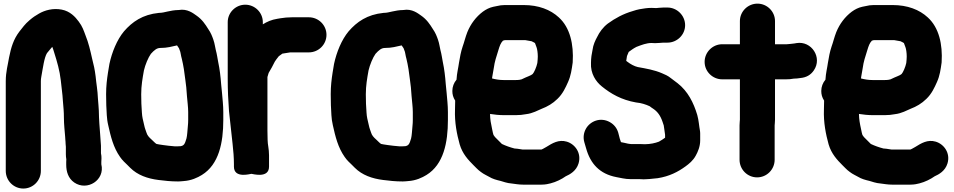

<svg xmlns="http://www.w3.org/2000/svg" viewBox="-20 -817 5381 1083"><path d="M351.5 11.2V53C351.5 62.6 352.3 71.5 354.1 81.7C353.7 86.6 353.5 91.8 353.5 97V112C353.5 150.5 364.5 188.7 398.7 212.4C471.6 262.7 573.5 198.7 551.5 109.6V97C551.5 86.8 554.5 68.5 549.5 47.4V7C549.5 6.5 549.5 5.7 549.5 5C547 -41.7 543 -77 540.4 -120.1L538.5 -155C538.5 -167.3 538.1 -182.2 537.4 -193.4L535.4 -223.5C534.8 -233.5 533.2 -244.5 532.5 -259.6C530.6 -308.6 523.2 -344.5 519.3 -387C514.5 -425.4 508.7 -451.2 499.5 -486.8C489.8 -530.2 479.5 -575.7 461.9 -618.7C452.7 -643.2 445 -668.1 423.9 -695.6C404.3 -722.2 375.3 -753.7 328.1 -762.8C278.4 -772.4 232.7 -759 200.3 -740.5C179.7 -728.5 167.9 -721.1 147.2 -703.6C118.9 -679.6 107.8 -661.5 89.6 -639.3C55.8 -595 42.4 -549.2 31.1 -492.6C24.9 -453.2 12.5 -412.8 12.5 -359V147C12.5 201.6 56.5 246.5 111.5 246.5C166.5 246.5 210.5 201.6 210.5 147V-359C210.5 -367.5 211.2 -374.7 212.8 -383C222.7 -437.1 229.2 -491.4 245 -517.3C256.3 -530.2 265.7 -543.3 274.8 -552.8C279 -542 282.3 -532.8 286.1 -519.3C301.9 -469.4 316.7 -418.5 322.7 -365.2C326.6 -323.1 332.6 -289.4 334.6 -249.5C337.9 -209.3 340.5 -188.6 340.5 -152C340.5 -115.7 345 -78.5 347.5 -45.6C347.9 -31.1 349.5 -22.8 349.5 -18C349.5 -8.1 350.6 -2.3 351.5 11.2Z M880 -744.5C879.1 -744.5 877.5 -744.4 876.3 -744.3C784 -735.1 725.7 -693.7 679.4 -640.3C639.8 -592.7 611.4 -522.7 597.3 -456.9C597.2 -456.5 597.1 -455.7 597 -455.2L589 -406.9C583.2 -369.5 578.5 -331.5 578.5 -286C578.5 -264.5 578.8 -245.1 579.5 -223.1C582.2 -184.9 580.7 -150.6 590.5 -110.4C604.6 -46.8 619.6 15.2 657.1 68.2C671 88.7 686.5 101.5 697.5 112.5L714.5 129.5C755.4 170.4 811.6 190.4 874.3 198.2C908.8 202.5 942.6 206.5 985 206.5C995.8 206.5 1005.2 205.2 1015.3 204.4C1059.2 201.7 1094.4 184.9 1118.7 169.9C1215.1 110.6 1239.5 -12.8 1239.5 -140V-185C1239.5 -222.4 1234.9 -260.4 1232.3 -292.4L1227.4 -342.2C1224.1 -385.9 1219.5 -426 1210.7 -467.5C1206.6 -488.3 1204 -510.2 1197.2 -535C1193 -550.1 1192 -569 1183.4 -593.5C1177 -611.5 1170.1 -631.1 1154.2 -653.8C1138.2 -679.4 1120.3 -707.4 1087.1 -730C1072.1 -740.2 1037.4 -769.6 988 -760.5C939.6 -759.8 907.3 -744.5 880 -744.5ZM978.6 -560.9C981.8 -556 984.6 -551.8 989.6 -544.7C991.2 -541.1 993.4 -534.3 997 -524.6C999.3 -518.7 999.3 -507.3 1005.8 -484.2C1014.4 -449.4 1021.1 -405.7 1025.8 -363.6L1030.7 -324.2L1034.6 -274.1C1036.8 -245.9 1041.5 -213.1 1041.5 -185V-140C1041.5 -128.5 1040.9 -118.1 1039.7 -106.8C1037.2 -80.4 1036 -52 1031.8 -36C1022.3 -3 1017.1 3.8 999.4 7.5C993.4 7.6 987.9 7.8 979.5 8.5H966.8C945.1 6.4 917.3 4.3 899.7 1.1C885.9 -1.4 867.8 -3 862.4 -5.2C854.2 -10.2 846.1 -20 835.9 -29C819.4 -43.7 810.8 -53.4 805.9 -69.8C800.6 -87.4 798 -88.4 792.6 -114C786.1 -142.6 781.9 -155.4 780.4 -181.7C777.7 -213 776.5 -250.1 776.5 -285C776.5 -334.8 783.7 -373.5 791.8 -419.7C799.2 -451.8 816.2 -492.7 831.1 -513.3C849.7 -533.8 864.3 -546.5 884 -546.5C923.6 -546.5 949.6 -554.6 978.6 -560.9Z M1264.5 -692V-372C1264.5 -310 1267.2 -248.2 1271.7 -190.3C1279.3 -126.9 1284.3 -68.6 1291.8 -6.5C1296.3 31.7 1299.5 74.2 1299.5 109V123C1299.5 191.6 1392.7 163.5 1398 163.5C1403.9 163.5 1497.5 191.6 1497.5 123V59C1497.5 21.6 1489.5 -1.8 1489.5 -27.7C1488.8 -46.2 1488.5 -62 1488.5 -80V-382.6C1489.1 -385.4 1492.8 -396.2 1495.4 -405.8C1509.6 -429.5 1516.7 -442.6 1530.1 -469.4C1535.5 -478.9 1540.7 -484 1552.6 -499.9C1562.3 -506.8 1571.6 -513.9 1572.8 -514.5C1573.1 -514.6 1604.3 -519.4 1617.1 -521.5H1722C1776.6 -521.5 1821.5 -565.5 1821.5 -620.5C1821.5 -675.5 1776.6 -719.5 1722 -719.5H1627C1619 -719.5 1612.5 -719.2 1604.1 -718.5C1596.6 -718.4 1587.2 -717.6 1578.4 -716.1L1563.3 -714.2C1556.7 -713.4 1552.7 -712 1545.1 -711.2C1511 -705.9 1485.2 -693.9 1462.5 -679.7V-692C1462.5 -746.5 1417.6 -790.5 1363.5 -790.5C1309.5 -790.5 1264.5 -746.5 1264.5 -692Z M2147 -744.5C2146.1 -744.5 2144.5 -744.4 2143.3 -744.3C2051 -735.1 1992.7 -693.7 1946.4 -640.3C1906.8 -592.7 1878.4 -522.7 1864.3 -456.9C1864.2 -456.5 1864.1 -455.7 1864 -455.2L1856 -406.9C1850.2 -369.5 1845.5 -331.5 1845.5 -286C1845.5 -264.5 1845.8 -245.1 1846.5 -223.1C1849.2 -184.9 1847.7 -150.6 1857.5 -110.4C1871.6 -46.8 1886.6 15.2 1924.1 68.2C1938 88.7 1953.5 101.5 1964.5 112.5L1981.5 129.5C2022.4 170.4 2078.6 190.4 2141.3 198.2C2175.8 202.5 2209.6 206.5 2252 206.5C2262.8 206.5 2272.2 205.2 2282.3 204.4C2326.2 201.7 2361.4 184.9 2385.7 169.9C2482.1 110.6 2506.5 -12.8 2506.5 -140V-185C2506.5 -222.4 2501.9 -260.4 2499.3 -292.4L2494.4 -342.2C2491.1 -385.9 2486.5 -426 2477.7 -467.5C2473.6 -488.3 2471 -510.2 2464.2 -535C2460 -550.1 2459 -569 2450.4 -593.5C2444 -611.5 2437.1 -631.1 2421.2 -653.8C2405.2 -679.4 2387.3 -707.4 2354.1 -730C2339.1 -740.2 2304.4 -769.6 2255 -760.5C2206.6 -759.8 2174.3 -744.5 2147 -744.5ZM2245.6 -560.9C2248.8 -556 2251.6 -551.8 2256.6 -544.7C2258.2 -541.1 2260.4 -534.3 2264 -524.6C2266.3 -518.7 2266.3 -507.3 2272.8 -484.2C2281.4 -449.4 2288.1 -405.7 2292.8 -363.6L2297.7 -324.2L2301.6 -274.1C2303.8 -245.9 2308.5 -213.1 2308.5 -185V-140C2308.5 -128.5 2307.9 -118.1 2306.7 -106.8C2304.2 -80.4 2303 -52 2298.8 -36C2289.3 -3 2284.1 3.8 2266.4 7.5C2260.4 7.6 2254.9 7.8 2246.5 8.5H2233.8C2212.1 6.4 2184.3 4.3 2166.7 1.1C2152.9 -1.4 2134.8 -3 2129.4 -5.2C2121.2 -10.2 2113.1 -20 2102.9 -29C2086.4 -43.7 2077.8 -53.4 2072.9 -69.8C2067.6 -87.4 2065 -88.4 2059.6 -114C2053.1 -142.6 2048.9 -155.4 2047.4 -181.7C2044.7 -213 2043.5 -250.1 2043.5 -285C2043.5 -334.8 2050.7 -373.5 2058.8 -419.7C2066.2 -451.8 2083.2 -492.7 2098.1 -513.3C2116.7 -533.8 2131.3 -546.5 2151 -546.5C2190.6 -546.5 2216.6 -554.6 2245.6 -560.9Z M2882.2 20.6C2856.9 14 2833 5.5 2811.1 -4.9L2774.5 -41.5C2770.8 -45.3 2769.7 -47.1 2763.6 -55.8C2761.7 -60.6 2759.1 -72 2755.7 -89.5C2748.9 -120.8 2744.6 -142.9 2744.1 -174.3C2767.9 -170.3 2796.5 -167.5 2824 -167.5H2890C2910.3 -167.5 2928.6 -169.4 2946.4 -172.9C2985.3 -177.2 3014.9 -195.1 3034.5 -203C3068.5 -215.9 3098 -233.2 3124.1 -259C3154.3 -287.6 3170.4 -323.5 3184.2 -354.6C3200.2 -389.8 3204.8 -425.4 3210.1 -462.7C3210.2 -463.4 3210.4 -464.7 3210.4 -465.7C3216.7 -566.7 3195.5 -661.2 3132.4 -718.6C3085 -762.7 3017.4 -788.5 2934 -788.5H2827C2811.9 -788.5 2796.9 -786.5 2781.6 -782.6L2762.2 -778.7C2740.5 -773.7 2722.4 -764.7 2703.7 -751.2C2665.1 -722.2 2635.4 -682.8 2616.2 -636.1C2605.2 -608.4 2598 -576.9 2589.6 -554.5C2579.4 -523.8 2574.4 -495.7 2568.9 -462.5C2565.1 -433.2 2557.3 -406.4 2555 -367.5C2540.2 -350.4 2531.5 -327.4 2531.5 -304C2531.5 -284.7 2535.7 -268.1 2547.5 -249.4C2546.9 -233.5 2546.5 -215.2 2546.5 -199.8C2543.6 -125.7 2557.2 -59.5 2572.9 -2.7C2588.4 50.3 2621.1 85.1 2650.5 114.5L2667.5 131.5C2675.9 139.9 2682.1 145.5 2692.5 153C2708.6 165.8 2729.4 174.3 2738.1 179.8C2757.7 192 2779.9 198 2803.3 203.5C2818.2 207.3 2837.6 216.1 2868.7 218.4C2884.5 220.2 2905.5 224.5 2931 224.5H3034C3057.1 224.5 3073.7 220.2 3085.1 217.4C3116.7 209.5 3149.2 193.1 3171 177.4C3194.3 167.1 3230.6 147.5 3243.4 104.8C3260.9 46.6 3224 -4.1 3176.7 -18.1C3131.3 -31.5 3095.3 -9.1 3061.2 12.2C3046.9 20.9 3035.1 26.5 3034 26.5H2928C2920.9 26.5 2906.2 21.8 2882.2 20.6ZM2827.3 -590.5H2943.7C2960.2 -587.7 2959.2 -588.3 2978.6 -584.3L2993.1 -577C2993.9 -576.5 2995.6 -575.4 2997.7 -573.9C2999.9 -568.7 3002.1 -561 3006.4 -550.6C3010.1 -541 3013.5 -519.2 3013.5 -498C3013.5 -487.2 3012.3 -475.3 3010.9 -461.6C3006.5 -439.7 2992.6 -407.6 2984.5 -399.5C2975.8 -390.9 2953.5 -385.2 2922.2 -369.5C2919.6 -368.2 2906.5 -365.5 2890 -365.5H2821C2798.3 -365.5 2775.8 -369 2755.4 -374.6C2755.8 -378 2756.3 -381.4 2757 -385.8L2765.1 -432.2C2770.6 -472.6 2779 -494 2790.9 -533.1C2798.5 -558.1 2803.7 -573.7 2817 -587.7C2821.2 -588.9 2827.1 -590.5 2827.3 -590.5Z M3611 194.5C3633 194.5 3653.1 191.8 3667.7 190.3L3687.7 188.3C3688.2 188.3 3689.1 188.2 3689.7 188.1C3754.9 178 3804.4 152.6 3847.2 121.2C3865.7 107.6 3889.5 89.3 3905.1 59.7C3915.9 39.9 3929.5 10.4 3929.5 -25V-46C3929.5 -58.2 3930 -71.4 3927.8 -82.4C3923.3 -104.5 3921.7 -138.2 3913 -168.5C3892.2 -237.8 3860.6 -301.6 3802.4 -347.3C3784.1 -362 3776.2 -366.3 3766 -374.8C3746.9 -390.7 3729.5 -397 3715 -403.4C3670.7 -422.8 3624.4 -430.2 3577.5 -438.8C3558 -443.2 3536.2 -455.3 3519.2 -468.4C3517 -470.3 3515.9 -471 3512.3 -473.6C3513.5 -481.3 3515.1 -489.4 3516.6 -501C3520.1 -509.3 3523.9 -519.7 3526.3 -524.1C3540.3 -533.8 3550.3 -542.6 3570.1 -552.6C3599.9 -563.9 3626.5 -574.5 3655 -574.5C3660.3 -574.5 3668.1 -573.5 3675 -573.5C3695.1 -573.5 3712.6 -576.5 3722 -576.5H3745C3798.4 -576.5 3844.5 -620.1 3844.5 -675C3844.5 -729.2 3799.3 -774.5 3745 -774.5H3722C3705.1 -774.5 3690.9 -771.7 3681.2 -771.5C3672.3 -772.1 3662.9 -772.5 3655 -772.5C3642.8 -772.5 3631 -771.7 3619.7 -770.1C3598.8 -767.1 3577.3 -764.4 3549.6 -754.7C3495 -739 3449.5 -713.8 3408.6 -684.1C3381.4 -663.3 3361.5 -636.3 3347.5 -606.9C3338.2 -589.6 3325.8 -565.1 3322 -534.1C3317.6 -514.1 3313.7 -490.4 3313.5 -462.5C3310 -401.5 3341.8 -355.9 3374.4 -329.8C3425.6 -288 3485.5 -253.5 3567.5 -239.1C3568.2 -238.9 3569.6 -238.7 3570.6 -238.7C3596.5 -236.3 3623.1 -227.8 3644.7 -217.7C3652.9 -210.9 3660 -206.6 3664.2 -203.8C3687.8 -188.1 3705.2 -165.9 3717.4 -129.1L3723.9 -109.6C3726.5 -98.2 3727.7 -78.2 3731.5 -56.5V-40.2C3721.8 -33 3709.4 -25 3696.9 -18C3675.6 -9.8 3648 -3.8 3617.5 -3.5C3609.9 -4.1 3599 -4.5 3589 -4.5H3539C3535.6 -4.5 3535.6 -4.8 3533.3 -5.1L3522.1 -6.7C3512 -9.7 3495.6 -12.2 3482.6 -15.2C3481.5 -17.7 3479.2 -24.5 3476.1 -34.4L3467.2 -68.9C3459.5 -95.2 3442.7 -115.5 3419.7 -128.3C3366.6 -157.8 3308.7 -133.7 3284.6 -90.2C3272.6 -68.5 3268.3 -41.9 3276 -14.7L3285.9 19.2C3310 106.4 3362.5 164 3456.6 182C3479.6 185.5 3502.8 193.5 3539 193.5H3589C3597.7 193.5 3603.8 194.5 3611 194.5Z M4153.5 -698V-567.5H4054C3999.1 -567.5 3954.5 -522.4 3954.5 -468C3954.5 -413 3999.9 -369.5 4054 -369.5H4153.5V-142C4153.5 -136.8 4151.5 -124.1 4151.5 -110V84C4151.5 138.6 4195.5 183.5 4250.5 183.5C4305.5 183.5 4349.5 138.6 4349.5 84V-110C4349.5 -114.5 4351.5 -127.3 4351.5 -142V-369.5H4412C4428.2 -369.5 4442 -370.4 4457.9 -373.5C4468.4 -373.6 4481.2 -374.5 4494.1 -376.8C4528.5 -379.9 4552.9 -394.3 4570.4 -419.7C4620.2 -491.9 4557.7 -588.1 4472.6 -573.9L4461.3 -571.9C4447.5 -569.4 4429.3 -568.9 4418.6 -567.5H4351.5V-698C4351.5 -752.5 4306.6 -796.5 4252.5 -796.5C4198.5 -796.5 4153.5 -752.5 4153.5 -698Z M4963.2 20.6C4937.9 14 4914 5.5 4892.1 -4.9L4855.5 -41.5C4851.8 -45.3 4850.7 -47.1 4844.6 -55.8C4842.7 -60.6 4840.1 -72 4836.7 -89.5C4829.9 -120.8 4825.6 -142.9 4825.1 -174.3C4848.9 -170.3 4877.5 -167.5 4905 -167.5H4971C4991.3 -167.5 5009.6 -169.4 5027.4 -172.9C5066.3 -177.2 5095.9 -195.1 5115.5 -203C5149.5 -215.9 5179 -233.2 5205.1 -259C5235.3 -287.6 5251.4 -323.5 5265.2 -354.6C5281.2 -389.8 5285.8 -425.4 5291.1 -462.7C5291.2 -463.4 5291.4 -464.7 5291.4 -465.7C5297.7 -566.7 5276.5 -661.2 5213.4 -718.6C5166 -762.7 5098.4 -788.5 5015 -788.5H4908C4892.9 -788.5 4877.9 -786.5 4862.6 -782.6L4843.2 -778.7C4821.5 -773.7 4803.4 -764.7 4784.7 -751.2C4746.1 -722.2 4716.4 -682.8 4697.2 -636.1C4686.2 -608.4 4679 -576.9 4670.6 -554.5C4660.4 -523.8 4655.4 -495.7 4649.9 -462.5C4646.1 -433.2 4638.3 -406.4 4636 -367.5C4621.2 -350.4 4612.5 -327.4 4612.5 -304C4612.5 -284.7 4616.7 -268.1 4628.5 -249.4C4627.9 -233.5 4627.5 -215.2 4627.5 -199.8C4624.6 -125.7 4638.2 -59.5 4653.9 -2.7C4669.4 50.3 4702.1 85.1 4731.5 114.5L4748.5 131.5C4756.9 139.9 4763.1 145.5 4773.5 153C4789.6 165.8 4810.4 174.3 4819.1 179.8C4838.7 192 4860.9 198 4884.3 203.5C4899.2 207.3 4918.6 216.1 4949.7 218.4C4965.5 220.2 4986.5 224.5 5012 224.5H5115C5138.1 224.5 5154.7 220.2 5166.1 217.4C5197.7 209.5 5230.2 193.1 5252 177.4C5275.3 167.1 5311.6 147.5 5324.4 104.8C5341.9 46.6 5305 -4.1 5257.7 -18.1C5212.3 -31.5 5176.3 -9.1 5142.2 12.2C5127.9 20.9 5116.1 26.5 5115 26.5H5009C5001.9 26.5 4987.2 21.8 4963.2 20.6ZM4908.3 -590.5H5024.7C5041.2 -587.7 5040.2 -588.3 5059.6 -584.3L5074.1 -577C5074.9 -576.5 5076.6 -575.4 5078.7 -573.9C5080.9 -568.7 5083.1 -561 5087.4 -550.6C5091.1 -541 5094.5 -519.2 5094.5 -498C5094.5 -487.2 5093.3 -475.3 5091.9 -461.6C5087.5 -439.7 5073.6 -407.6 5065.5 -399.5C5056.8 -390.9 5034.5 -385.2 5003.2 -369.5C5000.6 -368.2 4987.5 -365.5 4971 -365.5H4902C4879.3 -365.5 4856.8 -369 4836.4 -374.6C4836.8 -378 4837.3 -381.4 4838 -385.8L4846.1 -432.2C4851.6 -472.6 4860 -494 4871.9 -533.1C4879.5 -558.1 4884.7 -573.7 4898 -587.7C4902.2 -588.9 4908.1 -590.5 4908.3 -590.5Z"/></svg>

Font: Smoothie
Style: ExBd
Weight: 800
Foundry: Cannot Into Space Fonts
Version: Version 0.8